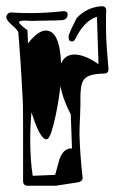

<svg xmlns="http://www.w3.org/2000/svg" viewBox="-31 -597 392 616"><path d="M59 -1Q43 -1 43 -16Q43 -136 43 -200.5Q43 -265 42 -274Q41 -294 38 -348Q35 -402 28 -491Q28 -499 9 -515Q-9 -531 -11 -540Q-11 -547 -6.5 -552Q-2 -557 4 -557Q19 -556 34 -555.5Q49 -555 64 -555Q117 -555 171 -561H174Q186 -561 186 -551Q186 -532 162 -532Q147 -531 123.5 -531Q100 -531 68 -530Q67 -530 63 -530Q59 -530 52 -531Q30 -531 30 -526Q30 -520 57 -500L59 -458Q91 -499 116 -499Q161 -499 165 -393Q177 -422 208 -422Q241 -422 285 -391L280 -543Q258 -536 241.5 -518.5Q225 -501 211 -473Q207 -464 200 -464Q189 -464 189 -479Q189 -482 191 -488Q196 -502 215 -539Q247 -573 293 -577H296Q310 -577 310 -562Q309 -551 309 -540.5Q309 -530 309 -519Q309 -479 311.5 -444Q314 -409 317 -377V-374Q317 -361 302 -361Q269 -360 253 -353Q237 -346 232 -329.5Q227 -313 227 -282Q227 -275 227 -261.5Q227 -248 226 -228Q225 -208 224.5 -192.5Q224 -177 224 -166Q225 -131 227.5 -96.5Q230 -62 234 -28V-26Q234 -15 219 -12L147 -1ZM74 -33 146 -36Q150 -49 153 -61.5Q156 -74 160 -87Q173 -122 200 -121L196 -230Q170 -280 163 -321Q162 -311 158 -284Q154 -257 147.5 -226Q141 -195 133.5 -172.5Q126 -150 118 -150Q97 -150 70 -237Q68 -215 67 -193.5Q66 -172 66 -150Q66 -116 68 -87Q70 -58 74 -33Z"/></svg>

Font: Moo Lah Lah
Style: Regular
Weight: 400
Designer: Robert E. Leuschke
Foundry: Robert E. Leuschke
Version: Version 1.010; ttfautohint (v1.8.3)